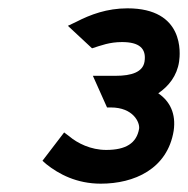

<svg xmlns="http://www.w3.org/2000/svg" viewBox="-20 -820 451 461"><path d="M82 -434 91 -426C121 -402 164 -379 222 -379C302 -379 382 -414 397 -506C403 -547 388 -577 360 -596C385 -613 405 -638 410 -672C413 -692 423 -800 286 -800C237 -800 197 -785 164 -768L143 -758L201 -704C223 -711 243 -719 273 -719C314 -719 332 -704 327 -672C323 -647 296 -638 258 -638H203L237 -562H246C300 -562 316 -526 314 -511C308 -476 282 -460 235 -460C198 -460 166 -476 146 -493L134 -502Z"/></svg>

Font: Charger Sport
Style: BdObl
Weight: 700
Designer: Jasper
Foundry: Cannot Into Space Fonts
Version: Version 1.1